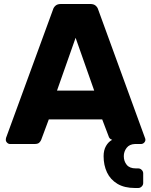

<svg xmlns="http://www.w3.org/2000/svg" viewBox="-20 -720 756 960"><path d="M655 220Q602 220 567 199Q532 178 515 142Q498 106 498 61Q498 31 510 10Q522 -11 541 -21Q533 -23 528.5 -28.5Q524 -34 523 -39L491 -123H224L186 -21Q184 -15 177 -7.5Q170 0 153 0H30Q22 0 15.5 -6.5Q9 -13 9 -21Q9 -26 10 -30L245 -672Q248 -683 257.5 -691.5Q267 -700 284 -700H432Q449 -700 458.5 -691.5Q468 -683 471 -672L705 -30Q707 -26 707 -21Q707 -13 700.5 -6.5Q694 0 685 0H655Q627 1 613 19.5Q599 38 599 61Q599 86 613.5 104Q628 122 659 122H671Q681 122 688.5 129.5Q696 137 696 147V195Q696 205 688.5 212.5Q681 220 671 220ZM265 -267H451L358 -531Z"/></svg>

Font: DVN-Rubik
Style: Bold
Weight: 700
Designer: Hubert and Fischer
Foundry: Hubert & Fischer
Version: Version 2.102